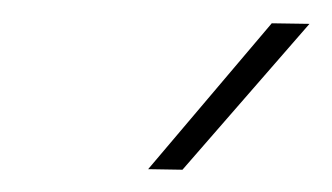

<svg xmlns="http://www.w3.org/2000/svg" viewBox="-20 -770 292 169"><path d="M219.2 -749.5 252.4 -749 140.6 -620.6 110.4 -621.1Z"/></svg>

Font: TypoPRO Roboto
Style: Italic
Weight: 250
Italic angle: -12°
Designer: Google
Version: Version 2.136; 2016